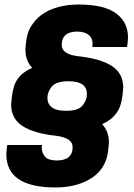

<svg xmlns="http://www.w3.org/2000/svg" viewBox="-20 -813 589 846"><path d="M225 13Q8 13 8 -133Q9 -153 12 -174H165L164 -162Q164 -139 178.5 -122.5Q193 -106 230 -106Q300 -106 300 -165Q300 -206 225 -215Q130 -225 79.5 -257.5Q29 -290 29 -353Q33 -403 41 -430Q57 -486 122 -514Q92 -545 92 -595Q94 -634 101 -660Q108 -686 123 -706Q152 -749 205 -771Q258 -793 327 -793Q439 -793 491.5 -754Q544 -715 544 -648Q543 -627 540 -606H387L388 -619Q388 -671 322 -674Q252 -674 252 -615Q252 -573 327 -565Q425 -554 474 -521.5Q523 -489 523 -427Q520 -384 513 -357Q496 -295 430 -266Q460 -234 460 -185Q457 -139 449 -113Q429 -52 368.5 -19.5Q308 13 225 13ZM276 -325Q324 -325 343.5 -348Q363 -371 363 -399Q363 -455 282 -455Q228 -455 208.5 -432Q189 -409 189 -381Q189 -355 208.5 -340Q228 -325 267 -325Z"/></svg>

Font: Tanohe Sans
Style: Bold Italic
Weight: 700
Designer: Village Type and Design LLC & Cristiano Sobral
Foundry: Cooper Hewitt Smithsonian Design Museum
Version: Version 1.00;September 29, 2021;FontCreator 13.0.0.2655 64-b